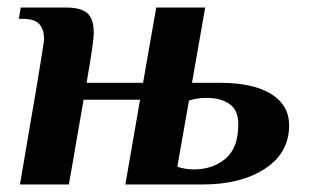

<svg xmlns="http://www.w3.org/2000/svg" viewBox="-20 -490 829 510"><path d="M79 -270Q97 -379 97 -385Q97 -413 84 -426.5Q71 -440 40 -440H30L35 -470H155Q195 -470 212 -455Q229 -440 229 -403Q229 -390 224.5 -359Q220 -328 210 -270H360L395 -470H525L490 -270H565Q652 -270 700 -240.5Q748 -211 748 -157Q748 -84 684 -42Q620 0 518 0H313L352 -225H202L163 0H33ZM613 -160Q613 -197 590 -213.5Q567 -230 528 -230Q504 -230 482 -223L451 -47Q472 -40 495 -40Q545 -40 579 -68.5Q613 -97 613 -160Z"/></svg>

Font: Philosopher
Style: Bold Italic
Weight: 700
Italic angle: -10°
Designer: Jovanny Lemonad
Foundry: Jovanny Lemonad
Version: Version 2.000